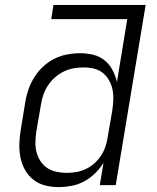

<svg xmlns="http://www.w3.org/2000/svg" viewBox="-20 -755 640 783"><path d="M219 8Q190 8 163 1Q136 -6 115 -23Q94 -40 81 -64Q68 -88 63 -115Q58 -142 59 -170.5Q60 -199 65 -228L83 -338Q87 -364 96 -390Q105 -416 120 -440Q135 -464 156 -483.5Q177 -503 202 -515.5Q227 -528 254 -533Q281 -538 307 -538Q335 -538 361 -531.5Q387 -525 407 -508.5Q427 -492 439 -469Q451 -446 457 -421L499 -677H189L198 -735H574L452 0H387L402 -91Q388 -68 367.5 -48Q347 -28 322.5 -15Q298 -2 271.5 3Q245 8 219 8ZM252 -50Q252 -50 252 -50Q252 -50 252 -50Q272 -50 291.5 -53.5Q311 -57 329.5 -65.5Q348 -74 364 -88Q380 -102 391.5 -119.5Q403 -137 409.5 -156Q416 -175 419 -195L438 -305Q441 -326 442 -347.5Q443 -369 439 -389Q435 -409 425 -427Q415 -445 399.5 -457.5Q384 -470 363.5 -475Q343 -480 322 -480Q301 -480 280.5 -476.5Q260 -473 240.5 -463.5Q221 -454 204.5 -439.5Q188 -425 176 -407Q164 -389 157 -369Q150 -349 147 -328L128 -218Q125 -197 124.5 -175.5Q124 -154 129 -134.5Q134 -115 145 -98Q156 -81 172.5 -70Q189 -59 210 -54.5Q231 -50 252 -50Z"/></svg>

Font: Iosevka Curly LtExObl
Style: Regular
Weight: 300
Width: 7
Italic angle: -9°
Monospace: yes
Designer: Belleve Invis
Foundry: Belleve Invis
Version: Version 11.1.0; ttfautohint (v1.8.3)